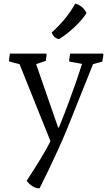

<svg xmlns="http://www.w3.org/2000/svg" viewBox="-20 -796 623 1079"><path d="M129.9 219.7Q220.7 82.5 263.7 -2.4L89.8 -435.5L33.7 -449.7L30.3 -455.6L35.6 -494.6H238.8L242.2 -489.7L237.3 -454.1L183.1 -435.5L306.6 -79.1H311Q341.8 -154.8 365.7 -219.7L406.7 -333.5Q426.3 -390.1 440.9 -437L370.6 -449.7L368.2 -455.6L374 -494.6H558.1L561.5 -489.7L554.7 -449.7L502.9 -435.5L358.4 -74.7Q332.5 -11.7 304.7 48.8L254.4 156.7L202.1 262.7Q174.8 262.7 149.4 241.2Q138.2 231.9 129.9 219.7ZM312 -576.2Q282.2 -581.1 270.5 -613.3Q355.5 -689.5 402.8 -775.9Q446.8 -763.7 466.3 -722.2Q426.8 -662.6 357.9 -608.4Q335.9 -590.8 312 -576.2Z"/></svg>

Font: Trykker
Style: Regular
Weight: 400
Designer: Magnus Gaarde
Foundry: Magnus Gaarde
Version: Version 1.001